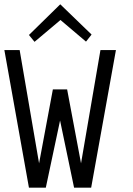

<svg xmlns="http://www.w3.org/2000/svg" viewBox="-51 -869 617 889"><path d="M485.8 -637.2 371.1 0H292L227.1 -311L161.1 0H83L-30.8 -637.2H40L129.9 -112.8L193.8 -455.1H259.8L324.2 -112.8L414.1 -637.2ZM373 -709 347.2 -676.3 229 -776.4 108.9 -675.3 83 -707 228 -849.1Z"/></svg>

Font: Anonymous Pro
Style: Regular
Weight: 400
Monospace: yes
Designer: Mark Simonson
Version: Version 1.002